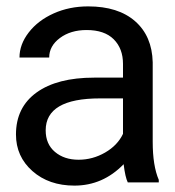

<svg xmlns="http://www.w3.org/2000/svg" viewBox="-20 -576 547 601"><path d="M380 -5Q372 -21 367 -62Q302 5 213 5Q133 5 81.5 -40.5Q30 -86 30 -155Q30 -240 94.5 -286.5Q159 -333 275 -333H365V-376Q365 -424 336 -453Q307 -482 251 -482Q201 -482 167.5 -457Q134 -432 134 -396H41Q41 -437 70 -474.5Q99 -512 148 -534Q197 -556 256 -556Q350 -556 403 -509.5Q456 -463 458 -381V-132Q458 -57 477 -13V-5ZM365 -157V-268H293Q123 -268 123 -168Q123 -125 152 -100.5Q181 -76 226 -76Q270 -76 309 -98.5Q348 -121 365 -157Z"/></svg>

Font: lipipragatuchhi
Style: Regular
Weight: 400
Designer: Abhinash Majhi
Version: Version 1.000